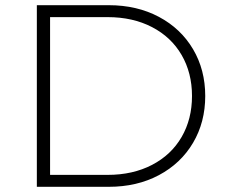

<svg xmlns="http://www.w3.org/2000/svg" viewBox="-20 -720 866 740"><path d="M122 -700H399Q508 -700 592.5 -655Q677 -610 724 -530.5Q771 -451 771 -350Q771 -249 724 -169.5Q677 -90 592.5 -45Q508 0 399 0H122ZM395 -46Q492 -46 566 -84.5Q640 -123 680 -192Q720 -261 720 -350Q720 -439 680 -508Q640 -577 566 -615.5Q492 -654 395 -654H173V-46Z"/></svg>

Font: Idrija Light
Style: Regular
Weight: 300
Designer: Julieta Ulanovsky
Foundry: Julieta Ulanovsky
Version: Version 7.200